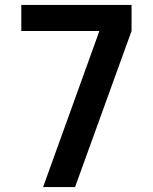

<svg xmlns="http://www.w3.org/2000/svg" viewBox="-20 -755 616 775"><path d="M154 0H283L511 -630V-735H66V-630H381L369 -596Z"/></svg>

Font: Iosevka Sparkle
Style: Bold
Weight: 700
Designer: Belleve Invis
Foundry: Belleve Invis
Version: Version 4.5.0; ttfautohint (v1.8.3)